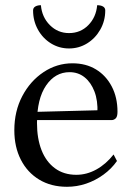

<svg xmlns="http://www.w3.org/2000/svg" viewBox="-20 -705 508 737"><path d="M237 12Q176 12 130.5 -15.5Q85 -43 60 -92Q35 -141 35 -205Q35 -278 65.5 -336Q96 -394 147 -428Q198 -462 258 -462Q310 -462 348.5 -438.5Q387 -415 409 -373Q431 -331 431 -276Q431 -257 424 -250.5Q417 -244 408 -244H93V-275L365 -282L354 -271Q356 -319 342.5 -354Q329 -389 304.5 -408.5Q280 -428 247 -428Q192 -428 157 -377Q122 -326 122 -233Q122 -173 139.5 -128.5Q157 -84 191 -59Q225 -34 273 -34Q313 -34 350 -54.5Q387 -75 416 -112L429 -87Q408 -57 377 -34.5Q346 -12 310.5 0Q275 12 237 12ZM245 -519Q207 -519 175.5 -538.5Q144 -558 125.5 -591.5Q107 -625 107 -665Q107 -675 115.5 -680Q124 -685 137 -685Q141 -639 171.5 -608.5Q202 -578 245 -578Q289 -578 319 -608.5Q349 -639 353 -685Q367 -685 375.5 -680Q384 -675 384 -665Q384 -625 365 -591.5Q346 -558 314.5 -538.5Q283 -519 245 -519Z"/></svg>

Font: Pitagon Serif
Style: Regular
Weight: 400
Designer: Travis Tran
Foundry: Pitagon
Version: Version 1.000;gftools[0.9.26]